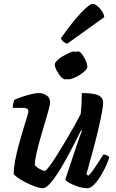

<svg xmlns="http://www.w3.org/2000/svg" viewBox="-20 -989 609 1009"><path d="M205 0Q189 0 164 -9Q139 -18 114 -31Q89 -44 71.5 -56.5Q54 -69 52 -75Q52 -105 59.5 -145Q67 -185 78.5 -227.5Q90 -270 101.5 -307.5Q113 -345 121 -371Q129 -397 129 -404Q129 -415 121 -418.5Q113 -422 100 -422H47Q47 -434 50 -446Q53 -458 55 -464Q69 -471 94 -479.5Q119 -488 144 -494Q169 -500 183 -500Q207 -500 225 -487.5Q243 -475 243 -452Q243 -438 234.5 -407.5Q226 -377 214 -337.5Q202 -298 190.5 -257Q179 -216 171 -180Q163 -144 163 -122Q172 -110 189.5 -100.5Q207 -91 216 -91Q221 -90 238.5 -113.5Q256 -137 279 -173.5Q302 -210 326.5 -251Q351 -292 371.5 -329Q392 -366 404 -390Q407 -413 408.5 -444.5Q410 -476 410 -500Q474 -500 498 -487.5Q522 -475 522 -449Q522 -420 499.5 -321.5Q477 -223 434 -73L445 -66Q456 -76 470.5 -96.5Q485 -117 499 -139Q513 -161 523 -177Q532 -177 542 -172.5Q552 -168 554 -163Q549 -142 536 -114.5Q523 -87 506.5 -60.5Q490 -34 472.5 -17Q455 0 440 0Q416 0 390 -8.5Q364 -17 345 -27.5Q326 -38 323 -45L375 -201Q385 -233 395 -260.5Q405 -288 411 -301L406 -304Q389 -270 368 -229Q347 -188 324.5 -147.5Q302 -107 280 -73.5Q258 -40 238.5 -20Q219 0 205 0ZM322 -572Q312 -572 299.5 -586Q287 -600 277.5 -618.5Q268 -637 268 -650Q268 -659 280 -671Q292 -683 310 -693.5Q328 -704 344.5 -711.5Q361 -719 370 -718Q374 -719 377 -716Q385 -719 390 -719Q400 -719 411 -704.5Q422 -690 430.5 -671Q439 -652 439 -639Q439 -629 427.5 -617.5Q416 -606 399.5 -595.5Q383 -585 366.5 -578.5Q350 -572 341 -572Q337 -572 334 -573Q326 -572 322 -572ZM333 -759Q322 -762 312 -771Q302 -780 300 -788Q336 -840 370 -881Q404 -922 430 -945.5Q456 -969 467 -969Q477 -969 491 -958Q505 -947 515.5 -931Q526 -915 528 -899Z"/></svg>

Font: Texturina
Style: Bold Italic
Weight: 700
Italic angle: -11°
Designer: Guillermo Torres Carreño
Foundry: Omnibus-Type
Version: Version 1.002; ttfautohint (v1.8.3)